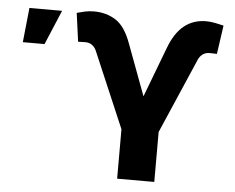

<svg xmlns="http://www.w3.org/2000/svg" viewBox="-52 -799 1051 860"><g transform="rotate(5 473.5 -368.5)"><path d="M504.9 0V-222.2L359.4 -563Q352.5 -578.6 340.1 -587.6Q327.6 -596.7 309.6 -596.7Q302.2 -596.7 290.8 -596.2Q279.3 -595.7 277.3 -595.7L259.8 -724.1Q275.4 -728.5 294.7 -732.9Q314 -737.3 336.9 -737.3Q392.6 -737.3 435.1 -710Q477.5 -682.6 504.4 -608.4L590.3 -377.9L675.3 -602.1Q701.2 -671.4 742.4 -704.3Q783.7 -737.3 841.3 -737.3Q861.3 -737.3 882.3 -732.9Q903.3 -728.5 919.9 -724.6L901.4 -595.7Q898.9 -595.7 887.5 -596.2Q876 -596.7 869.6 -596.7Q849.6 -596.7 836.9 -586.7Q824.2 -576.7 818.4 -563L671.9 -224.6V0ZM30.8 -572.3 46.9 -727.5H193.8L128.4 -572.3Z"/></g></svg>

Font: Inter 16pt ExtraBold
Style: Regular
Weight: 800
Version: Version 4.001;git-66647c0bb